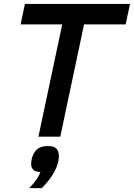

<svg xmlns="http://www.w3.org/2000/svg" viewBox="-20 -696 682 978"><path d="M408.2 -571.8 287.1 0H175.8L296.9 -571.8H85L106.9 -675.8H642.1L620.1 -571.8ZM128.9 262.2Q151.4 239.3 165.3 219Q179.2 198.7 186 180.2Q138.7 178.7 138.7 140.1Q138.7 129.4 140.9 117.9Q143.1 106.4 147.2 96.2Q151.4 85.9 157.5 77.4Q163.6 68.8 170.9 63Q181.2 54.7 194.3 51.3Q207.5 47.9 224.6 47.9Q253.9 47.9 266.8 60.8Q279.8 73.7 279.8 98.1Q279.8 119.1 273.7 139.2Q267.6 159.2 256.8 179.2Q246.1 199.7 230 220.2Q213.9 240.7 192.9 262.2Z"/></svg>

Font: Clear Sans Medium
Style: Italic
Weight: 500
Italic angle: -12°
Foundry: Intel Corporation
Version: Version 1.00